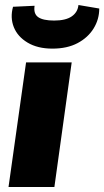

<svg xmlns="http://www.w3.org/2000/svg" viewBox="-20 -746 416 766"><path d="M266 -497 197 0H14L84 -497ZM293 -726 376 -712Q376 -669 353.5 -632.5Q331 -596 289.5 -574Q248 -552 189 -552Q130 -552 90 -576Q50 -600 35 -638Q20 -676 32 -719L118 -723Q113 -691 132.5 -677.5Q152 -664 196 -664Q242 -664 266 -680.5Q290 -697 293 -726Z"/></svg>

Font: Exo 2 ExtraBold
Style: Italic
Weight: 800
Italic angle: -8°
Designer: Natanael Gama
Foundry: Natanael Gama
Version: Version 2.010